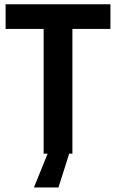

<svg xmlns="http://www.w3.org/2000/svg" viewBox="-20 -710 535 887"><path d="M5.9 -690.4H490.2V-576.2H314.5V0H181.6V-576.2H5.9ZM205.1 -12.7H303.7L250 156.2H136.7Z"/></svg>

Font: DINish
Style: Bold
Weight: 700
Designer: Bert Driehuis
Foundry: Playbeing
Version: Version 3.008; git-95204e4c-release